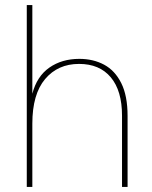

<svg xmlns="http://www.w3.org/2000/svg" viewBox="-20 -740 601 760"><path d="M86 -720H108V-369Q126 -438 175.5 -472.5Q225 -507 294 -507Q349 -507 392 -484Q435 -461 460 -411Q485 -361 485 -281V0H463V-282Q463 -381 418.5 -434Q374 -487 293 -487Q209 -487 158.5 -427Q108 -367 108 -251V0H86Z"/></svg>

Font: Albert Sans Thin
Style: Regular
Weight: 250
Designer: Andreas Rasmussen
Foundry: a.Foundry
Version: Version 1.025